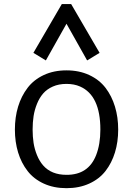

<svg xmlns="http://www.w3.org/2000/svg" viewBox="-20 -934 667 963"><path d="M54.7 0ZM313.5 -814.9 210 -630.9 147.5 -668.9 290 -913.6H336.9L479.5 -668.9L417 -630.9ZM196.3 -104.5Q237.8 -57.1 313.5 -57.1Q422.9 -56.6 461.9 -155.3Q483.4 -210 483.4 -284.2Q483.4 -455.1 381.8 -500Q352.1 -513.2 313.5 -513.2Q274.9 -513.2 245.1 -500Q215.3 -486.8 196.5 -465.1Q177.7 -443.4 165.5 -413.1Q153.3 -382.8 148.4 -351.3Q143.6 -319.8 143.6 -284.2Q143.6 -248.5 148.4 -217.3Q153.3 -186 165.5 -156Q177.7 -126 196.3 -104.5ZM70.8 -169.4Q54.7 -222.2 54.7 -284.2Q54.7 -346.2 70.8 -399.2Q86.9 -452.1 118.2 -493.2Q149.4 -534.2 199.5 -557.6Q249.5 -581.1 313.5 -581.1Q377.4 -581.1 427.7 -557.6Q478 -534.2 509.3 -493.4Q540.5 -452.6 556.6 -399.4Q572.8 -346.2 572.8 -284.2Q572.8 -222.2 556.6 -169.4Q540.5 -116.7 509.3 -76.4Q478 -36.1 427.7 -13.2Q377.4 9.8 313.5 9.8Q249.5 9.8 199.5 -13.2Q149.4 -36.1 118.2 -76.4Q86.9 -116.7 70.8 -169.4Z"/></svg>

Font: Dhyana
Style: Regular
Weight: 400
Foundry: Vernon Adams
Version: Version 1.002; ttfautohint (v0.8.51-6076)